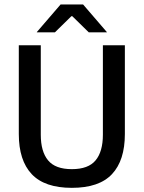

<svg xmlns="http://www.w3.org/2000/svg" viewBox="-20 -846 657 878"><path d="M308.5 13Q184 13 125 -49.8Q66 -112.5 66 -233V-639H166.5V-230Q166.5 -153 199.8 -112.8Q233 -72.5 308.5 -72.5Q384 -72.5 417.2 -112.8Q450.5 -153 450.5 -230V-639H551V-233Q551 -112.5 492.2 -49.8Q433.5 13 308.5 13ZM257 -825.5H360L468.5 -699.5V-698H386L310.5 -772H306.5L231 -698H148.5V-699.5Z"/></svg>

Font: Anek Latin Medium Medium
Style: Regular
Weight: 500
Version: Version 1.003